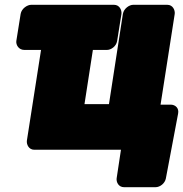

<svg xmlns="http://www.w3.org/2000/svg" viewBox="-20 -586 763 800"><path d="M151 -378 92 0C90 16 100 38 123 38H484L466 157C464 173 474 194 497 194H628C647 194 667 178 671 158L722 -112C727 -135 711 -150 691 -150H649L708 -528C710 -544 700 -566 677 -566H535C519 -566 496 -551 492 -528L434 -152H332L367 -378H426C442 -378 464 -392 468 -415L486 -528C488 -544 478 -566 455 -566H110C94 -566 70 -551 66 -528L48 -415C46 -399 58 -378 81 -378Z"/></svg>

Font: Asimov Print
Style: EIt
Weight: 500
Designer: Google
Version: Version 2.000980; 2014